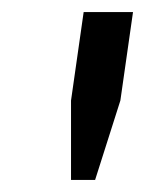

<svg xmlns="http://www.w3.org/2000/svg" viewBox="-20 -706 249 319"><path d="M180 -539 138 -407H98V-539L119 -686H201Z"/></svg>

Font: Chivo
Style: Italic
Weight: 400
Italic angle: -8.05°
Designer: Hector Gatti
Foundry: Omnibus-Type
Version: Version 1.007